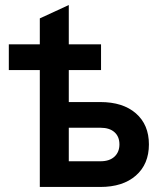

<svg xmlns="http://www.w3.org/2000/svg" viewBox="-20 -742 656 762"><path d="M138 0V-669L253 -722V-337H378Q468 -337 519.5 -292Q571 -247 571 -169Q571 -90.5 519.2 -45.2Q467.5 0 378 0ZM253 -102H379Q414.5 -102 434.2 -120.2Q454 -138.5 454 -169Q454 -200 434.2 -217.5Q414.5 -235 379 -235H253ZM15 -464V-566H381V-464Z"/></svg>

Font: Overpass Mono
Style: Bold
Weight: 700
Monospace: yes
Designer: Delve Withrington, Dave Bailey
Foundry: Delve Fonts LLC
Version: Version 4.000